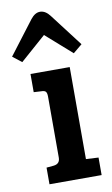

<svg xmlns="http://www.w3.org/2000/svg" viewBox="-121 -817 504 863"><g transform="rotate(-10 131.5 -385.5)"><path d="M214 -503V-83L271 -80V0H33V-76L66 -79Q95 -82 95 -111V-389Q95 -406 89.5 -412Q84 -418 70 -418L35 -420V-503ZM8 -562 -33 -594 82 -745Q103 -772 127 -771Q151 -770 171 -743L284 -595L243 -561L125 -665Z"/></g></svg>

Font: Bree Serif
Style: Regular
Weight: 400
Designer: Veronika Burian, Jos Scaglione
Foundry: TypeTogether
Version: Version 1.001